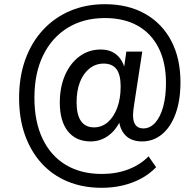

<svg xmlns="http://www.w3.org/2000/svg" viewBox="-20 -734 931 915"><path d="M464 161Q375 161 302.5 131Q230 101 178.5 44.5Q127 -12 99 -90.5Q71 -169 71 -267Q71 -368 100.5 -450Q130 -532 184.5 -591Q239 -650 314 -682Q389 -714 480 -714Q590 -714 671 -668.5Q752 -623 796 -539.5Q840 -456 840 -342Q840 -256 817 -192.5Q794 -129 752.5 -94.5Q711 -60 657 -60Q605 -60 576.5 -90.5Q548 -121 546 -174L560 -173Q537 -118 498.5 -89Q460 -60 412 -60Q342 -60 303.5 -108.5Q265 -157 265 -245Q265 -319 290 -376Q315 -433 359 -465.5Q403 -498 460 -498Q505 -498 534.5 -474Q564 -450 576 -403H570L582 -488H658L620 -241Q617 -222 615.5 -209Q614 -196 614 -185Q614 -153 626.5 -137.5Q639 -122 663 -122Q695 -122 719.5 -149Q744 -176 757.5 -225Q771 -274 771 -338Q771 -436 736 -505.5Q701 -575 636 -611.5Q571 -648 480 -648Q378 -648 302.5 -601.5Q227 -555 185.5 -470Q144 -385 144 -268Q144 -154 183 -72.5Q222 9 294 52Q366 95 465 95Q535 95 592 73Q649 51 688 11L724 63Q694 94 654 116Q614 138 566 149.5Q518 161 464 161ZM428 -127Q465 -127 493.5 -151.5Q522 -176 538.5 -220Q555 -264 555 -322Q555 -378 535 -404.5Q515 -431 474 -431Q436 -431 406.5 -407.5Q377 -384 361 -343Q345 -302 345 -246Q345 -187 366 -157Q387 -127 428 -127Z"/></svg>

Font: Nunito Sans 10pt SemiCondensed SemiBold
Style: Italic
Weight: 600
Width: 4
Italic angle: -9°
Designer: Vernon Adams
Foundry: Vernon Adams
Version: Version 3.101;gftools[0.9.27]